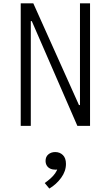

<svg xmlns="http://www.w3.org/2000/svg" viewBox="-20 -750 660 1144"><path d="M103.5 -730H178.5L450.5 -124H456.5V-730H516.5V0H441L169.5 -624H163.5V0H103.5ZM251.5 208.5Q251.5 184 268 170Q284.5 156 309 156Q336.5 156 354.8 174Q373 192 373 226.5Q373 270 344.5 309.2Q316 348.5 274 373.5L246.5 340.5Q267 326 282.2 312.2Q297.5 298.5 308.8 282.5Q320 266.5 325.5 247.5L338.5 255.5Q326.5 261 311 261Q293 261 279.5 254.8Q266 248.5 258.8 236.5Q251.5 224.5 251.5 208.5Z"/></svg>

Font: Monaspace Argon Var ExtraLight
Style: Regular
Weight: 200
Designer: Riley Cran and the Lettermatic Team
Version: Version 1.200 (Monaspace Argon Var)